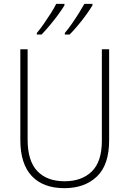

<svg xmlns="http://www.w3.org/2000/svg" viewBox="-20 -971 674 1001"><path d="M549 -240Q549 -111 485 -50.5Q421 10 316 10Q205 10 145.5 -53.5Q86 -117 86 -241V-714H124V-243Q124 -132 174.5 -79Q225 -26 317 -26Q406 -26 458.5 -77Q511 -128 511 -237V-714H549ZM462 -943Q450 -923 430 -895Q410 -867 386.5 -839Q363 -811 343 -791H318V-799Q335 -819 354.5 -847Q374 -875 391.5 -903Q409 -931 420 -951H462ZM316 -943Q304 -923 284 -895.5Q264 -868 240.5 -840Q217 -812 197 -791H172V-799Q189 -819 208.5 -847Q228 -875 245.5 -902.5Q263 -930 273 -951H316Z"/></svg>

Font: Noto Sans Gujarati UI SemiCondensed ExtraLight
Style: Regular
Weight: 200
Width: 4
Designer: Jelle Bosma - Monotype Design Team, Universal Thirst
Foundry: Monotype Imaging Inc.
Version: Version 2.106; ttfautohint (v1.8.4.7-5d5b)